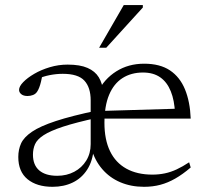

<svg xmlns="http://www.w3.org/2000/svg" viewBox="-20 -710 799 740"><path d="M222 -425.5Q197.5 -425.5 171.8 -420.5Q146 -415.5 117 -403L144 -423Q141 -408 138 -395.2Q135 -382.5 131.2 -372.8Q127.5 -363 123 -356.5Q117 -347.5 107 -343.8Q97 -340 86 -340Q70.5 -340 62 -347Q53.5 -354 53.5 -363.5Q53.5 -377 69.5 -393.5Q85.5 -410 112 -425.5Q138.5 -441 172 -451Q205.5 -461 240.5 -461Q288.5 -461 317.5 -448.2Q346.5 -435.5 360.8 -412Q375 -388.5 378 -355H356.5Q381.5 -405.5 428.2 -435Q475 -464.5 535.5 -464.5Q596.5 -464.5 635 -438.8Q673.5 -413 693 -365.5Q712.5 -318 715 -253H375L373.5 -282.5L678.5 -291.5L654.5 -273.5Q652.5 -323 638.2 -358.2Q624 -393.5 597.5 -412Q571 -430.5 531 -430.5Q485.5 -430.5 452 -409Q418.5 -387.5 400.5 -344.5Q382.5 -301.5 382.5 -236.5Q382.5 -172 404 -127.5Q425.5 -83 467 -60Q508.5 -37 567.5 -37Q592.5 -37 615.2 -41.8Q638 -46.5 661 -57.2Q684 -68 709 -84.5L715 -64.5Q684 -38 655.5 -21.8Q627 -5.5 598 2.2Q569 10 535 10Q485 10 443.8 -7.5Q402.5 -25 373.8 -58.5Q345 -92 332 -138.5L341.5 -139Q337.5 -89.5 316 -56.2Q294.5 -23 260.2 -6.5Q226 10 182.5 10Q122 10 86.2 -19.2Q50.5 -48.5 50.5 -105Q50.5 -133.5 61.2 -157.2Q72 -181 103.2 -202.2Q134.5 -223.5 195.2 -243.5Q256 -263.5 356 -284.5L355 -256Q272.5 -238 223 -221.8Q173.5 -205.5 148.2 -189Q123 -172.5 115 -154.2Q107 -136 107 -114Q107 -74 131.2 -53.2Q155.5 -32.5 200.5 -32.5Q237 -32.5 266.2 -48Q295.5 -63.5 312.5 -91.2Q329.5 -119 329.5 -154.5V-323Q329.5 -373 305.2 -399.2Q281 -425.5 222 -425.5ZM362 -526 457 -690.5H530.5V-681L389.5 -526Z"/></svg>

Font: Newsreader Light
Style: Regular
Weight: 300
Designer: Hugues Gentile
Foundry: Production Type
Version: Version 1.003